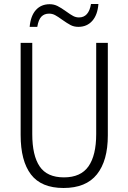

<svg xmlns="http://www.w3.org/2000/svg" viewBox="-20 -928 640 958"><path d="M83 -254V-714H141V-259Q141 -152 178 -97.5Q215 -43 299 -43Q383 -43 421.5 -98Q460 -153 460 -259V-714H518V-252Q518 -126 463.5 -58Q409 10 297 10Q186 10 134.5 -57.5Q83 -125 83 -254ZM228 -907Q249 -907 267 -898Q285 -889 310 -871Q332 -855 345.5 -848Q359 -841 374 -841Q423 -841 434 -908H471Q467 -854 440.5 -824Q414 -794 371 -794Q349 -794 332 -803Q315 -812 291 -829Q269 -845 255 -852.5Q241 -860 225 -860Q201 -860 186.5 -845Q172 -830 166 -794H128Q133 -849 159 -878Q185 -907 228 -907Z"/></svg>

Font: Noto Sans Mono UI Light
Style: Regular
Weight: 300
Monospace: yes
Designer: Monotype Design team
Foundry: Monotype Imaging Inc.
Version: Version 1.000